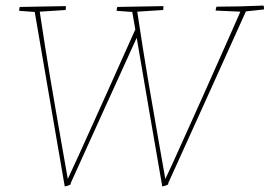

<svg xmlns="http://www.w3.org/2000/svg" viewBox="-20 -665 970 691"><path d="M213 6Q185 -157 158 -313.5Q131 -470 105 -622L49 -626Q49 -634 51 -640Q92 -641 133.5 -641.5Q175 -642 217 -643Q217 -641 217 -636.5Q217 -632 216 -629L123 -623Q134 -550 143 -493Q152 -436 160.5 -386Q169 -336 178 -284Q187 -232 198 -168.5Q209 -105 224 -21Q240 -55 263 -105.5Q286 -156 313 -216Q340 -276 368 -338Q396 -400 421.5 -457.5Q447 -515 467 -559Q461 -591 456 -622L400 -626Q400 -634 402 -640Q443 -641 484.5 -641.5Q526 -642 568 -643Q568 -641 568 -636.5Q568 -632 567 -629L474 -623Q485 -550 494 -493Q503 -436 511.5 -386Q520 -336 529 -284Q538 -232 549 -168.5Q560 -105 575 -21Q591 -54 613 -103Q635 -152 661.5 -210.5Q688 -269 715 -329.5Q742 -390 767 -446.5Q792 -503 812.5 -549Q833 -595 845 -623L756 -627Q756 -629 757 -633.5Q758 -638 759 -641Q804 -641 843 -642Q882 -643 928 -645Q930 -642 930 -638Q930 -634 930 -631L865 -624Q796 -470 726 -316Q656 -162 586 -7L585 -1Q576 4 564 6Q540 -132 517 -265.5Q494 -399 472 -529Q413 -399 353.5 -268.5Q294 -138 235 -7L234 -1Q225 4 213 6Z"/></svg>

Font: Labrada Thin
Style: Italic
Weight: 100
Italic angle: -7°
Designer: Mercedes Jáuregui
Foundry: Omnibus-Type Team
Version: Version 1.000; ttfautohint (v1.8.4.7-5d5b)